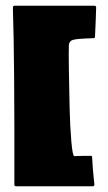

<svg xmlns="http://www.w3.org/2000/svg" viewBox="-20 -649 378 669"><path d="M309 -629Q315 -629 315 -623Q314 -582 311 -521Q311 -516 306 -516Q242 -514 236 -510Q235 -510 234 -510Q221 -506 220 -492Q219 -469 220 -406Q221 -343 222.5 -276Q224 -209 228.5 -157Q233 -105 239 -105Q258 -106 295 -106Q301 -107 301 -101Q303 -61 307 -24Q308 -12 309 -6Q309 0 303 0H36Q30 0 30 -6Q31 -444 25 -617Q25 -618 25 -620Q25 -622 25 -623Q25 -629 31 -629Z"/></svg>

Font: Cubao Free Wide
Style: Wide
Weight: 400
Designer: Aaron Amar
Version: Version 001.001